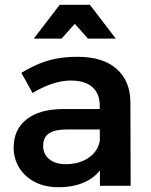

<svg xmlns="http://www.w3.org/2000/svg" viewBox="-20 -775 630 801"><path d="M261 -235Q210 -235 185 -219Q160 -203 160 -166Q160 -132 185.5 -111Q211 -90 255 -90Q294 -90 325.5 -103.5Q357 -117 375.5 -140.5Q394 -164 397 -193L419 -100Q395 -48 345 -21Q295 6 224 6Q167 6 125 -16Q83 -38 60 -75.5Q37 -113 37 -160Q37 -234 90 -276.5Q143 -319 240 -320H411V-235ZM396 -336Q396 -384 365.5 -411.5Q335 -439 275 -439Q238 -439 197.5 -425.5Q157 -412 116 -387L69 -471Q107 -494 142 -508.5Q177 -523 215.5 -530.5Q254 -538 304 -538Q409 -538 466 -488Q523 -438 524 -350L525 0H397ZM229 -755H355L463 -614H347L255 -717H329L237 -614H121Z"/></svg>

Font: Alexandria Medium
Style: Regular
Weight: 500
Designer: Mohamed Gaber
Foundry: Kief Type Foundry
Version: Version 5.100